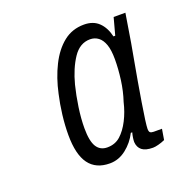

<svg xmlns="http://www.w3.org/2000/svg" viewBox="-79 -768 480 507"><g transform="rotate(-20 161.0 -514.0)"><path d="M148 -330Q109 -330 89.5 -356.5Q70 -383 70 -438Q70 -465 73.5 -494Q77 -523 83 -549Q92 -591 109 -625Q126 -659 150.5 -678.5Q175 -698 208 -698Q234 -698 249.5 -683Q265 -668 271 -642H276L289 -690H322L309 -610Q306 -592 301 -565.5Q296 -539 291 -509.5Q286 -480 281.5 -453Q277 -426 274.5 -407Q272 -388 272 -382Q272 -374 275 -371.5Q278 -369 285 -369H308L303 -339Q294 -335 284.5 -332.5Q275 -330 269 -330Q248 -330 238 -338Q228 -346 227 -361Q227 -366 228 -373Q229 -380 231 -387H227Q215 -363 194 -346.5Q173 -330 148 -330ZM156 -372Q178 -372 193 -385.5Q208 -399 219.5 -421.5Q231 -444 237 -470Q246 -497 250 -527Q254 -557 254 -584Q254 -610 248.5 -625.5Q243 -641 233 -648.5Q223 -656 210 -656Q181 -656 162 -627.5Q143 -599 132 -557Q125 -529 120.5 -498Q116 -467 116 -440Q116 -404 126 -388Q136 -372 156 -372Z"/></g></svg>

Font: Archivo Condensed ExtraLight
Style: Italic
Weight: 250
Width: 3
Italic angle: -10°
Designer: Hector Gatti
Foundry: Omnibus-Type
Version: Version 2.001